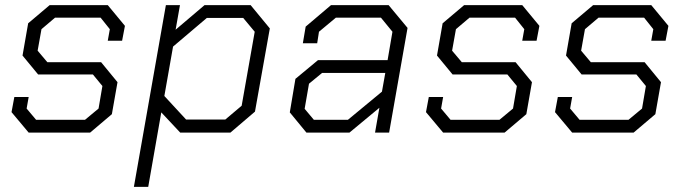

<svg xmlns="http://www.w3.org/2000/svg" viewBox="-20 -518 2667 750"><path d="M25 -80 36 -139H92L84 -94L121 -50H312L365 -94L380 -182L343 -227H129L68 -301L90 -427L174 -498H401L468 -417L457 -359H401L409 -404L373 -449H195L142 -404L127 -320L165 -275H375L439 -197L417 -72L332 0H92Z M628 -498H683L666 -402L779 -498H959L1034 -407L976 -82L880 0H684L610 -79L559 212H503ZM860 -51 924 -105 975 -394 930 -448H788L656 -336L622 -143L707 -51Z M1112 -79 1134 -210 1222 -283H1494L1513 -394L1468 -449H1292L1226 -394L1219 -349H1163L1174 -414L1273 -498H1498L1572 -409L1500 0H1445L1462 -97L1345 0H1177ZM1339 -50 1472 -160 1485 -233H1238L1187 -191L1170 -93L1206 -50Z M1644 -80 1655 -139H1711L1703 -94L1740 -50H1931L1984 -94L1999 -182L1962 -227H1748L1687 -301L1709 -427L1793 -498H2020L2087 -417L2076 -359H2020L2028 -404L1992 -449H1814L1761 -404L1746 -320L1784 -275H1994L2058 -197L2036 -72L1951 0H1711Z M2148 -80 2159 -139H2215L2207 -94L2244 -50H2435L2488 -94L2503 -182L2466 -227H2252L2191 -301L2213 -427L2297 -498H2524L2591 -417L2580 -359H2524L2532 -404L2496 -449H2318L2265 -404L2250 -320L2288 -275H2498L2562 -197L2540 -72L2455 0H2215Z"/></svg>

Font: Chakra Petch Light
Style: Italic
Weight: 300
Italic angle: -10°
Designer: Katatrad Aksorn Co.,Ltd.
Foundry: Cadson Demak Co.,Ltd.
Version: Version 1.000; ttfautohint (v1.6)